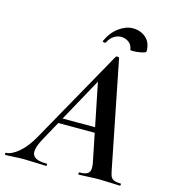

<svg xmlns="http://www.w3.org/2000/svg" viewBox="-155 -892 877 986"><g transform="rotate(15 283.5 -399.0)"><path d="M-34 -12Q-6 -12 32 -44Q70 -76 103 -136L382 -634Q384 -637 390 -637Q393 -637 396 -636Q399 -635 400 -633L509 -84Q515 -51 519.5 -38Q524 -25 536 -18.5Q548 -12 573 -12Q577 -12 577 -6Q577 0 573 0Q557 0 523 -2Q485 -4 462 -4Q440 -4 404 -2Q372 0 356 0Q352 0 352 -6Q352 -12 356 -12Q386 -12 399 -21Q412 -30 412 -52Q412 -68 408 -84L323 -505L379 -582L130 -129Q104 -82 104 -56Q104 -33 123 -22.5Q142 -12 181 -12Q185 -12 184.5 -6Q184 0 180 0Q167 0 129 -2Q83 -4 58 -4Q37 -4 9 -2Q-19 0 -34 0Q-38 0 -38 -6Q-38 -12 -34 -12ZM186 -257H405L407 -229H171ZM382 -740Q363 -740 344.5 -728Q326 -716 314 -692Q311 -689 308 -689Q304 -689 300 -691Q296 -693 297 -695Q319 -744 356 -771Q393 -798 430 -798Q472 -798 500 -773Q528 -748 528 -701Q528 -695 504 -690Q480 -685 460 -685Q445 -685 445 -688Q442 -713 424 -726.5Q406 -740 382 -740Z"/></g></svg>

Font: Cormorant Infant
Style: Bold Italic
Weight: 700
Italic angle: -10°
Designer: Christian Thalmann (Catharsis Fonts)
Foundry: Catharsis Fonts
Version: Version 4.000